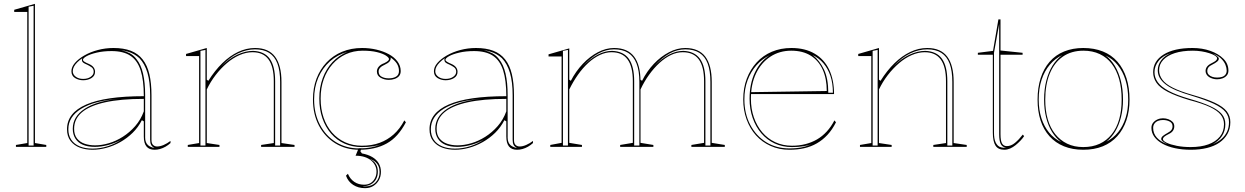

<svg xmlns="http://www.w3.org/2000/svg" viewBox="-20 -765 6484 1000"><path d="M162 -20 221 -10V0H63V-10L122 -20V-703H54V-714L162 -745ZM129 -7H155V-735L129 -730Z M571 -515Q624 -515 661.5 -500.5Q699 -486 723 -455.5Q747 -425 758 -378.5Q769 -332 769 -269V-36Q769 -18 777.5 -10Q786 -2 798 -2Q814 -2 832.5 -10Q851 -18 868 -31V-20Q856 -9 842 -1Q828 7 813.5 11Q799 15 785 15Q757 15 743 -2Q729 -19 729 -54Q729 -84 729 -97.5Q729 -111 729 -118Q729 -125 729 -133L719 -139Q700 -102 671 -73.5Q642 -45 606.5 -25Q571 -5 534 5Q497 15 462 15Q426 15 396 4Q366 -7 347.5 -31Q329 -55 329 -92Q329 -177 429 -220.5Q529 -264 729 -264Q729 -347 712.5 -398.5Q696 -450 659.5 -474.5Q623 -499 561 -499Q518 -499 484 -491Q450 -483 431 -472.5Q412 -462 412 -453Q412 -449 419 -444Q426 -439 445 -431Q475 -417 475 -391Q475 -370 456.5 -358.5Q438 -347 413 -347Q390 -347 371 -358.5Q352 -370 352 -394Q352 -416 370 -437Q388 -458 419 -476Q450 -494 489.5 -504.5Q529 -515 571 -515ZM729 -250Q608 -250 527 -232Q446 -214 406 -179.5Q366 -145 366 -94Q366 -63 381 -44Q396 -25 420.5 -16.5Q445 -8 475 -8Q509 -8 546.5 -19Q584 -30 619.5 -52.5Q655 -75 684 -108Q713 -141 729 -185ZM462 9Q502 9 541 -3.5Q580 -16 613 -38Q579 -19 542.5 -9.5Q506 0 474 0Q437 0 411.5 -11Q386 -22 372.5 -43.5Q359 -65 359 -94Q359 -158 421 -198.5Q483 -239 595 -250Q470 -240 403 -198.5Q336 -157 336 -92Q336 -60 351 -37.5Q366 -15 394.5 -3Q423 9 462 9ZM611 -504Q636 -498 656 -487.5Q676 -477 691 -457Q714 -429 725 -382Q736 -335 736 -269V-48Q736 -35 740 -25Q744 -15 751.5 -8.5Q759 -2 768 1Q772 3 776 4Q780 5 785 6Q772 -1 767 -10.5Q762 -20 762 -37V-269Q762 -338 748 -385.5Q734 -433 706 -462Q693 -474 678 -482.5Q663 -491 646 -496Q629 -501 611 -504ZM413 -354Q437 -354 452.5 -365Q468 -376 468 -391Q468 -407 456.5 -415Q445 -423 432 -429Q424 -432 416 -437Q408 -442 407 -450Q405 -456 409 -462Q394 -452 382.5 -440.5Q371 -429 365 -417.5Q359 -406 359 -394Q359 -377 374.5 -365.5Q390 -354 413 -354Z M1514 -10V0H1340V-10L1406 -20V-342Q1406 -418 1378.5 -455.5Q1351 -493 1295 -493Q1262 -493 1227.5 -478Q1193 -463 1161.5 -436Q1130 -409 1103 -374Q1076 -339 1057 -299V-20L1123 -10V0H958V-10L1017 -20V-473H949V-484L1057 -515V-350L1065 -344Q1099 -398 1138 -436Q1177 -474 1220 -494.5Q1263 -515 1308 -515Q1344 -515 1370 -503.5Q1396 -492 1412.5 -470Q1429 -448 1437.5 -415Q1446 -382 1446 -338V-20ZM1024 -7H1050V-505L1024 -500ZM1413 -7H1439V-338Q1439 -396 1425 -433.5Q1411 -471 1382 -489.5Q1353 -508 1308 -508Q1264 -508 1219 -486.5Q1174 -465 1131 -418Q1173 -460 1215.5 -480Q1258 -500 1298 -500Q1357 -498 1385 -459Q1413 -420 1413 -342Z M1851 15Q1781 15 1726.5 -18.5Q1672 -52 1641 -111Q1610 -170 1610 -247Q1610 -307 1628.5 -355.5Q1647 -404 1681 -440Q1715 -476 1762 -495.5Q1809 -515 1866 -515Q1905 -515 1941 -506.5Q1977 -498 2005.5 -482.5Q2034 -467 2050.5 -444.5Q2067 -422 2067 -395Q2067 -379 2058.5 -369Q2050 -359 2035.5 -354Q2021 -349 2005 -349Q1982 -349 1962.5 -360Q1943 -371 1943 -393Q1943 -406 1952.5 -417.5Q1962 -429 1981 -436Q2006 -448 2006 -457Q2006 -465 1990 -475.5Q1974 -486 1943.5 -493.5Q1913 -501 1869 -501Q1821 -501 1781 -482.5Q1741 -464 1711.5 -430.5Q1682 -397 1666 -352Q1650 -307 1650 -252Q1650 -197 1665.5 -152Q1681 -107 1709.5 -74.5Q1738 -42 1777.5 -24Q1817 -6 1865 -6Q1916 -6 1957 -21Q1998 -36 2030.5 -65Q2063 -94 2086 -138L2094 -128Q2074 -90 2049.5 -62.5Q2025 -35 1994.5 -18Q1964 -1 1928 7Q1892 15 1851 15ZM2014 -466 2015 -462Q2015 -452 2008 -444Q2001 -436 1984 -428Q1952 -414 1952 -393Q1952 -374 1967.5 -365.5Q1983 -357 2005 -357Q2028 -357 2043 -366Q2058 -375 2058 -395Q2058 -406 2055 -416Q2052 -426 2046.5 -434.5Q2041 -443 2032.5 -451Q2024 -459 2014 -466ZM1616 -247Q1616 -173 1646.5 -115Q1677 -57 1730 -24.5Q1783 8 1851 8Q1885 8 1915 2Q1945 -4 1968 -15Q1950 -7 1923.5 -3Q1897 1 1865 1Q1815 1 1774.5 -17Q1734 -35 1704.5 -69Q1675 -103 1659 -149.5Q1643 -196 1643 -252Q1643 -310 1661 -358.5Q1679 -407 1712 -442Q1745 -477 1790 -495Q1737 -480 1698 -445Q1659 -410 1637.5 -360Q1616 -310 1616 -247ZM1881 215Q1846 215 1819.5 198Q1793 181 1782 150L1792 140Q1803 167 1825 182Q1847 197 1876 197Q1896 197 1910 188.5Q1924 180 1932.5 164Q1941 148 1941 129Q1941 112 1934 97.5Q1927 83 1913 71Q1899 59 1878.5 52.5Q1858 46 1832 46L1848 7H1863L1857 23L1865 34Q1897 40 1919 53Q1941 66 1952.5 85.5Q1964 105 1964 130Q1964 154 1953.5 173Q1943 192 1924.5 203.5Q1906 215 1881 215ZM1881 206Q1916 206 1936.5 185Q1957 164 1957 131Q1957 114 1951.5 101Q1946 88 1934.5 78Q1923 68 1905 63Q1927 72 1937.5 89Q1948 106 1948 129Q1948 151 1938.5 168.5Q1929 186 1911 195.5Q1893 205 1869 205Q1871 206 1874 206Q1877 206 1881 206Z M2459 -515Q2512 -515 2549.5 -500.5Q2587 -486 2611 -455.5Q2635 -425 2646 -378.5Q2657 -332 2657 -269V-36Q2657 -18 2665.5 -10Q2674 -2 2686 -2Q2702 -2 2720.5 -10Q2739 -18 2756 -31V-20Q2744 -9 2730 -1Q2716 7 2701.5 11Q2687 15 2673 15Q2645 15 2631 -2Q2617 -19 2617 -54Q2617 -84 2617 -97.5Q2617 -111 2617 -118Q2617 -125 2617 -133L2607 -139Q2588 -102 2559 -73.5Q2530 -45 2494.5 -25Q2459 -5 2422 5Q2385 15 2350 15Q2314 15 2284 4Q2254 -7 2235.5 -31Q2217 -55 2217 -92Q2217 -177 2317 -220.5Q2417 -264 2617 -264Q2617 -347 2600.5 -398.5Q2584 -450 2547.5 -474.5Q2511 -499 2449 -499Q2406 -499 2372 -491Q2338 -483 2319 -472.5Q2300 -462 2300 -453Q2300 -449 2307 -444Q2314 -439 2333 -431Q2363 -417 2363 -391Q2363 -370 2344.5 -358.5Q2326 -347 2301 -347Q2278 -347 2259 -358.5Q2240 -370 2240 -394Q2240 -416 2258 -437Q2276 -458 2307 -476Q2338 -494 2377.5 -504.5Q2417 -515 2459 -515ZM2617 -250Q2496 -250 2415 -232Q2334 -214 2294 -179.5Q2254 -145 2254 -94Q2254 -63 2269 -44Q2284 -25 2308.5 -16.5Q2333 -8 2363 -8Q2397 -8 2434.5 -19Q2472 -30 2507.5 -52.5Q2543 -75 2572 -108Q2601 -141 2617 -185ZM2350 9Q2390 9 2429 -3.5Q2468 -16 2501 -38Q2467 -19 2430.5 -9.5Q2394 0 2362 0Q2325 0 2299.5 -11Q2274 -22 2260.5 -43.5Q2247 -65 2247 -94Q2247 -158 2309 -198.5Q2371 -239 2483 -250Q2358 -240 2291 -198.5Q2224 -157 2224 -92Q2224 -60 2239 -37.5Q2254 -15 2282.5 -3Q2311 9 2350 9ZM2499 -504Q2524 -498 2544 -487.5Q2564 -477 2579 -457Q2602 -429 2613 -382Q2624 -335 2624 -269V-48Q2624 -35 2628 -25Q2632 -15 2639.5 -8.5Q2647 -2 2656 1Q2660 3 2664 4Q2668 5 2673 6Q2660 -1 2655 -10.5Q2650 -20 2650 -37V-269Q2650 -338 2636 -385.5Q2622 -433 2594 -462Q2581 -474 2566 -482.5Q2551 -491 2534 -496Q2517 -501 2499 -504ZM2301 -354Q2325 -354 2340.5 -365Q2356 -376 2356 -391Q2356 -407 2344.5 -415Q2333 -423 2320 -429Q2312 -432 2304 -437Q2296 -442 2295 -450Q2293 -456 2297 -462Q2282 -452 2270.5 -440.5Q2259 -429 2253 -417.5Q2247 -406 2247 -394Q2247 -377 2262.5 -365.5Q2278 -354 2301 -354Z M2846 0V-10L2905 -21V-471H2837V-482L2945 -513V-350L2953 -344Q2979 -394 3015.5 -432.5Q3052 -471 3094 -493Q3136 -515 3178 -515Q3213 -515 3239 -504Q3265 -493 3282 -471Q3299 -449 3307.5 -416.5Q3316 -384 3316 -340V-21L3383 -10V0H3210V-10L3276 -21V-342Q3276 -418 3248.5 -455.5Q3221 -493 3165 -493Q3135 -493 3104 -478.5Q3073 -464 3044 -437.5Q3015 -411 2990 -375.5Q2965 -340 2945 -299V-21L3011 -10V0ZM3581 0V-10L3647 -21V-342Q3647 -418 3619.5 -455.5Q3592 -493 3536 -493Q3505 -493 3474.5 -478.5Q3444 -464 3415 -437.5Q3386 -411 3360.5 -375.5Q3335 -340 3316 -299V-350L3324 -344Q3349 -394 3385.5 -432.5Q3422 -471 3464.5 -493Q3507 -515 3549 -515Q3584 -515 3610.5 -503.5Q3637 -492 3653.5 -470Q3670 -448 3678.5 -415Q3687 -382 3687 -338V-21L3755 -10V0ZM2912 -7H2938V-505L2912 -500ZM3283 -7H3310V-338Q3310 -396 3295.5 -433.5Q3281 -471 3252 -489.5Q3223 -508 3178 -508Q3137 -508 3097 -486.5Q3057 -465 3013 -418Q3055 -460 3092.5 -480Q3130 -500 3168 -500Q3227 -498 3255 -459Q3283 -420 3283 -342ZM3654 -7H3680V-338Q3680 -396 3666 -433.5Q3652 -471 3623 -489.5Q3594 -508 3549 -508Q3507 -508 3467.5 -486.5Q3428 -465 3384 -418Q3426 -460 3463.5 -480Q3501 -500 3539 -500Q3597 -498 3625.5 -459Q3654 -420 3654 -342Z M4102 -515Q4173 -515 4223 -485.5Q4273 -456 4298.5 -402.5Q4324 -349 4324 -275H3891V-285L4286 -291Q4286 -356 4264.5 -403Q4243 -450 4202 -475.5Q4161 -501 4101 -501Q4040 -501 3992.5 -470Q3945 -439 3918 -383Q3891 -327 3891 -251Q3891 -198 3906.5 -153.5Q3922 -109 3950 -76Q3978 -43 4017.5 -24.5Q4057 -6 4105 -6Q4142 -6 4175 -14.5Q4208 -23 4235.5 -39Q4263 -55 4286 -80Q4309 -105 4326 -138L4334 -128Q4315 -90 4290 -63Q4265 -36 4234.5 -18.5Q4204 -1 4168.5 7Q4133 15 4092 15Q4038 15 3993.5 -5Q3949 -25 3917.5 -60Q3886 -95 3868.5 -143Q3851 -191 3851 -247Q3851 -307 3869.5 -355.5Q3888 -404 3921 -440Q3954 -476 4000 -495.5Q4046 -515 4102 -515ZM3857 -247Q3857 -173 3887.5 -115Q3918 -57 3970.5 -24.5Q4023 8 4092 8Q4128 8 4157 2Q4186 -4 4208 -15Q4190 -7 4163.5 -3Q4137 1 4105 1Q4055 1 4014.5 -18Q3974 -37 3945 -71Q3916 -105 3900 -151Q3884 -197 3884 -251Q3884 -329 3912 -388Q3940 -447 3990 -478Q3949 -458 3919.5 -424.5Q3890 -391 3873.5 -346.5Q3857 -302 3857 -247ZM4294 -282H4318Q4318 -332 4305 -370Q4292 -408 4269 -435Q4246 -462 4213 -478Q4249 -450 4271.5 -403Q4294 -356 4294 -282Z M5015 -10V0H4841V-10L4907 -20V-342Q4907 -418 4879.5 -455.5Q4852 -493 4796 -493Q4763 -493 4728.5 -478Q4694 -463 4662.5 -436Q4631 -409 4604 -374Q4577 -339 4558 -299V-20L4624 -10V0H4459V-10L4518 -20V-473H4450V-484L4558 -515V-350L4566 -344Q4600 -398 4639 -436Q4678 -474 4721 -494.5Q4764 -515 4809 -515Q4845 -515 4871 -503.5Q4897 -492 4913.5 -470Q4930 -448 4938.5 -415Q4947 -382 4947 -338V-20ZM4525 -7H4551V-505L4525 -500ZM4914 -7H4940V-338Q4940 -396 4926 -433.5Q4912 -471 4883 -489.5Q4854 -508 4809 -508Q4765 -508 4720 -486.5Q4675 -465 4632 -418Q4674 -460 4716.5 -480Q4759 -500 4799 -500Q4858 -498 4886 -459Q4914 -420 4914 -342Z M5211 15Q5179 15 5165 -6.5Q5151 -28 5151 -75V-480H5073V-490L5152 -500L5180 -664H5191V-502L5306 -490V-480H5191V-66Q5191 -32 5199 -18Q5207 -4 5224 -4Q5246 -4 5266.5 -21Q5287 -38 5307 -64L5314 -56Q5306 -44 5294.5 -32Q5283 -20 5269.5 -9Q5256 2 5241 8.5Q5226 15 5211 15ZM5221 4Q5201 2 5192.5 -14.5Q5184 -31 5184 -66V-640L5157 -490V-75Q5157 -59 5159 -46Q5161 -33 5165.5 -23.5Q5170 -14 5177 -7Q5184 0 5193 2Q5199 4 5206.5 4.5Q5214 5 5221 4Z M5622 -515Q5679 -515 5724 -497Q5769 -479 5800 -443.5Q5831 -408 5847 -358Q5863 -308 5863 -246Q5863 -186 5846.5 -138Q5830 -90 5799 -55.5Q5768 -21 5723.5 -3Q5679 15 5622 15Q5566 15 5521.5 -3Q5477 -21 5446 -55.5Q5415 -90 5399.5 -138Q5384 -186 5384 -246Q5384 -308 5400 -358Q5416 -408 5447 -443.5Q5478 -479 5522.5 -497Q5567 -515 5622 -515ZM5623 -501Q5560 -501 5515.5 -470Q5471 -439 5447.5 -381.5Q5424 -324 5424 -246Q5424 -189 5437 -144Q5450 -99 5476 -66.5Q5502 -34 5538.5 -16.5Q5575 1 5622 1Q5670 1 5707 -16Q5744 -33 5770 -65.5Q5796 -98 5809 -143.5Q5822 -189 5822 -246Q5822 -305 5809 -352Q5796 -399 5770.5 -432.5Q5745 -466 5707.5 -483.5Q5670 -501 5623 -501ZM5390 -246Q5390 -193 5404 -149.5Q5418 -106 5444 -74.5Q5470 -43 5507 -25Q5479 -46 5459 -78.5Q5439 -111 5428.5 -153.5Q5418 -196 5418 -246Q5418 -300 5429.5 -345Q5441 -390 5462 -423.5Q5483 -457 5512 -478Q5475 -460 5447.5 -427.5Q5420 -395 5405 -349.5Q5390 -304 5390 -246ZM5856 -246Q5856 -303 5842 -348Q5828 -393 5801.5 -426Q5775 -459 5738 -476Q5766 -456 5786.5 -422Q5807 -388 5818 -343.5Q5829 -299 5829 -246Q5829 -197 5818.5 -155Q5808 -113 5788.5 -80.5Q5769 -48 5742 -27Q5778 -45 5803.5 -76.5Q5829 -108 5842.5 -151Q5856 -194 5856 -246Z M6182 15Q6138 15 6100.5 7Q6063 -1 6035.5 -16Q6008 -31 5992.5 -52Q5977 -73 5977 -99Q5977 -115 5986 -126Q5995 -137 6008.5 -143Q6022 -149 6037 -149Q6052 -149 6065.5 -144Q6079 -139 6087.5 -130Q6096 -121 6096 -107Q6096 -94 6089 -84Q6082 -74 6069 -68Q6051 -59 6044 -53Q6037 -47 6037 -40Q6037 -31 6056.5 -21.5Q6076 -12 6109 -5.5Q6142 1 6181 1Q6235 1 6273.5 -13Q6312 -27 6333.5 -53.5Q6355 -80 6355 -118Q6355 -146 6338 -167.5Q6321 -189 6282 -207.5Q6243 -226 6174 -244Q6104 -265 6062.5 -286.5Q6021 -308 6003.5 -333.5Q5986 -359 5986 -389Q5986 -447 6040.5 -481Q6095 -515 6191 -515Q6242 -515 6284 -500Q6326 -485 6352 -459Q6378 -433 6378 -397Q6378 -382 6369.5 -372Q6361 -362 6347.5 -357Q6334 -352 6319 -352Q6308 -352 6297.5 -355Q6287 -358 6278.5 -363Q6270 -368 6264.5 -376.5Q6259 -385 6259 -395Q6259 -421 6291 -436Q6307 -444 6313 -449.5Q6319 -455 6319 -461Q6319 -468 6308 -475Q6297 -482 6278.5 -488Q6260 -494 6238 -497.5Q6216 -501 6193 -501Q6138 -501 6099 -488.5Q6060 -476 6038.5 -453Q6017 -430 6017 -399Q6017 -373 6034 -350Q6051 -327 6089 -308Q6127 -289 6190 -271Q6264 -250 6307.5 -229.5Q6351 -209 6369.5 -185Q6388 -161 6388 -129Q6388 -94 6373 -67.5Q6358 -41 6331.5 -22.5Q6305 -4 6267 5.5Q6229 15 6182 15ZM6060 -14Q6043 -23 6035.5 -29Q6028 -35 6028 -41Q6028 -50 6037.5 -57.5Q6047 -65 6060 -72Q6075 -80 6081 -88Q6087 -96 6087 -107Q6087 -124 6072 -132Q6057 -140 6037 -140Q6023 -140 6011.5 -135.5Q6000 -131 5993 -121.5Q5986 -112 5986 -99Q5986 -70 6005 -48.5Q6024 -27 6060 -14ZM6296 -14Q6323 -25 6342 -41.5Q6361 -58 6371 -79.5Q6381 -101 6381 -129Q6381 -159 6363 -181.5Q6345 -204 6303 -224Q6261 -244 6188 -266Q6140 -280 6106 -294.5Q6072 -309 6051 -325.5Q6030 -342 6020 -360Q6010 -378 6010 -399Q6010 -426 6027 -450Q6044 -474 6080 -489Q6036 -475 6014.5 -448Q5993 -421 5993 -389Q5993 -361 6010 -337Q6027 -313 6067 -291.5Q6107 -270 6176 -250Q6243 -231 6284 -212Q6325 -193 6343.5 -171Q6362 -149 6362 -118Q6362 -83 6344.5 -56.5Q6327 -30 6296 -14ZM6319 -361Q6333 -361 6344.5 -364.5Q6356 -368 6362.5 -376.5Q6369 -385 6369 -397Q6369 -411 6362.5 -427.5Q6356 -444 6340 -460Q6324 -476 6297 -486Q6314 -477 6321 -471Q6328 -465 6328 -459Q6328 -451 6318.5 -443.5Q6309 -436 6295 -429Q6280 -422 6274 -414Q6268 -406 6268 -395Q6268 -384 6275 -376.5Q6282 -369 6293.5 -365Q6305 -361 6319 -361Z"/></svg>

Font: Kalnia Glaze Thin ExtraLight
Style: Regular
Weight: 250
Version: Version 1.110